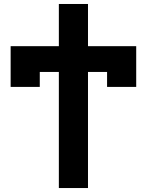

<svg xmlns="http://www.w3.org/2000/svg" viewBox="-20 -743 748 978"><path d="M34.2 -300.3V-507.8H279.8V-722.7H428.2V-507.8H673.8V-300.3H525.4V-376.5H428.2V214.8H279.8V-376.5H182.6V-300.3Z"/></svg>

Font: Giphurs
Style: Bold
Weight: 700
Version: Version 0.920; ttfautohint (v1.8.4.7-5d5b)